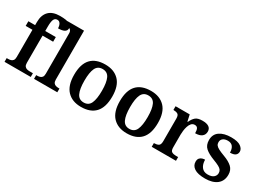

<svg xmlns="http://www.w3.org/2000/svg" viewBox="-27 -1473 2969 2187"><g transform="rotate(30 1458.0 -379.5)"><path d="M22 0V-49H41Q58 -49 75 -53.5Q92 -58 103.5 -72.5Q115 -87 115 -117V-475H26V-536H115V-577Q115 -669 164 -719Q213 -769 310 -769Q401 -769 434.5 -748.5Q468 -728 468 -697Q468 -635 359 -635Q359 -653 354 -671.5Q349 -690 337 -703Q325 -716 304 -716Q273 -716 260.5 -686.5Q248 -657 248 -592V-536H387V-475H248V-117Q248 -87 259.5 -72.5Q271 -58 288.5 -53.5Q306 -49 323 -49H367V0Z M410 0V-49H422Q439 -49 456.5 -53.5Q474 -58 485.5 -72.5Q497 -87 497 -117V-647Q497 -675 485 -688.5Q473 -702 456 -706.5Q439 -711 422 -711H410V-760H629V-117Q629 -87 640.5 -72.5Q652 -58 669.5 -53.5Q687 -49 704 -49H716V0Z M1031 10Q915 10 848.5 -59.5Q782 -129 782 -270Q782 -410 845.5 -479Q909 -548 1034 -548Q1150 -548 1216.5 -479Q1283 -410 1283 -270Q1283 -129 1219 -59.5Q1155 10 1031 10ZM1033 -49Q1097 -49 1122.5 -105Q1148 -161 1148 -270Q1148 -378 1122 -433Q1096 -488 1032 -488Q969 -488 943 -433Q917 -378 917 -270Q917 -161 943.5 -105Q970 -49 1033 -49Z M1632 10Q1516 10 1449.5 -59.5Q1383 -129 1383 -270Q1383 -410 1446.5 -479Q1510 -548 1635 -548Q1751 -548 1817.5 -479Q1884 -410 1884 -270Q1884 -129 1820 -59.5Q1756 10 1632 10ZM1634 -49Q1698 -49 1723.5 -105Q1749 -161 1749 -270Q1749 -378 1723 -433Q1697 -488 1633 -488Q1570 -488 1544 -433Q1518 -378 1518 -270Q1518 -161 1544.5 -105Q1571 -49 1634 -49Z M1958 0V-49H1961Q1995 -49 2017.5 -61.5Q2040 -74 2040 -121V-419Q2040 -463 2019 -475Q1998 -487 1965 -487H1962V-536H2148L2167 -451H2172Q2192 -496 2220.5 -521.5Q2249 -547 2312 -547Q2369 -547 2397 -527Q2425 -507 2425 -469Q2425 -428 2395.5 -404.5Q2366 -381 2309 -381Q2309 -422 2298 -442Q2287 -462 2259 -462Q2232 -462 2215 -442.5Q2198 -423 2189 -394Q2180 -365 2176.5 -335Q2173 -305 2173 -284V-116Q2173 -72 2194.5 -60.5Q2216 -49 2247 -49H2277V0Z M2664 10Q2567 10 2521 -21Q2475 -52 2475 -103Q2475 -134 2489 -150Q2503 -166 2522.5 -171.5Q2542 -177 2558 -177Q2558 -118 2585.5 -81.5Q2613 -45 2666 -45Q2718 -45 2743.5 -67Q2769 -89 2769 -121Q2769 -144 2758 -160.5Q2747 -177 2720 -191.5Q2693 -206 2646 -224Q2566 -254 2525 -290.5Q2484 -327 2484 -394Q2484 -470 2540.5 -508.5Q2597 -547 2690 -547Q2777 -547 2816 -518.5Q2855 -490 2855 -454Q2855 -423 2833 -405.5Q2811 -388 2763 -388Q2763 -438 2741.5 -466Q2720 -494 2676 -494Q2637 -494 2613.5 -476Q2590 -458 2590 -426Q2590 -403 2602 -387Q2614 -371 2643 -356Q2672 -341 2723 -322Q2794 -296 2834 -259.5Q2874 -223 2874 -160Q2874 -78 2818 -34Q2762 10 2664 10Z"/></g></svg>

Font: Noto Serif Tibetan SemiBold
Style: Regular
Weight: 600
Designer: Monotype Design Team
Foundry: Monotype Imaging Inc.
Version: Version 2.103; ttfautohint (v1.8.4.7-5d5b)